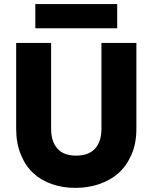

<svg xmlns="http://www.w3.org/2000/svg" viewBox="-20 -912 745 939"><path d="M230 -282.2Q230 -219.2 261.2 -185.1Q291 -150.9 352.1 -150.9Q413.6 -150.9 444.8 -185.1Q476.1 -219.2 476.1 -282.2V-702.1H647V-283.2Q647 -209.5 623 -155.8Q599.1 -100.6 559.1 -64.9Q520 -30.3 463.9 -11.2Q410.2 6.8 349.1 6.8Q287.1 6.8 234.9 -11.2Q180.7 -29.8 143.1 -64.9Q104.5 -100.6 82 -155.8Q59.1 -210.4 59.1 -283.2V-702.1H230ZM152.8 -773.9V-892.1H553.2V-773.9Z"/></svg>

Font: PoppinsZ
Style: Bold
Weight: 700
Designer: Ninad Kale (Devanagari), Jonny Pinhorn (Latin)
Foundry: Indian Type Foundry
Version: Version 3.002;FEAKit 1.0